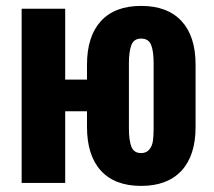

<svg xmlns="http://www.w3.org/2000/svg" viewBox="-20 -607 710 637"><path d="M448.2 -99.1Q465.3 -99.1 474.9 -110.4Q484.4 -121.6 487.1 -137.9Q489.7 -154.3 489.7 -180.7V-397Q489.7 -437.5 481.2 -458.3Q472.7 -479 448.2 -479Q424.3 -479 416 -457.8Q407.7 -436.5 407.7 -397V-180.7Q407.7 -141.1 416 -120.1Q424.3 -99.1 448.2 -99.1ZM268.6 -186V-237.8H196.3V0H51.8V-578.1H196.3V-342.8H268.6V-392.1Q268.6 -486.3 314.7 -536.9Q360.8 -587.4 448.2 -587.4Q535.6 -587.4 582.3 -537.1Q628.9 -486.8 628.9 -392.1V-186Q628.9 -91.3 582.3 -40.8Q535.6 9.8 448.2 9.8Q360.8 9.8 314.7 -40.8Q268.6 -91.3 268.6 -186Z"/></svg>

Font: Oswald
Style: DemiBold
Weight: 600
Designer: Vernon Adams
Foundry: Vernon Adams
Version: 3.0; ttfautohint (v0.95) -l 8 -r 50 -G 200 -x 0 -w "G" -W -c